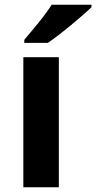

<svg xmlns="http://www.w3.org/2000/svg" viewBox="-20 -786 404 806"><path d="M227 0H78V-546H227ZM364 -756Q350 -742 327 -722Q304 -702 277.5 -680Q251 -658 225.5 -638.5Q200 -619 181 -606H82V-619Q98 -638 119.5 -663.5Q141 -689 162 -716.5Q183 -744 197 -766H364Z"/></svg>

Font: Noto Sans Adlam
Style: Regular
Weight: 400
Designer: Mark Jamra, Neil Patel
Foundry: JamraPatel LLC
Version: Version 3.001